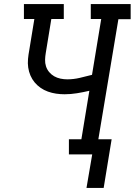

<svg xmlns="http://www.w3.org/2000/svg" viewBox="-20 -755 659 939"><path d="M487 164H403L431 0H317V-74H378L417 -311Q387 -304 356.5 -299Q326 -294 296 -294Q275 -294 254.5 -297Q234 -300 214.5 -307Q195 -314 178.5 -325.5Q162 -337 149.5 -352Q137 -367 129 -385.5Q121 -404 118 -424.5Q115 -445 117 -466.5Q119 -488 123 -509L148 -662H97V-735H292V-662H231L204 -497Q201 -480 200.5 -463Q200 -446 205 -430.5Q210 -415 220.5 -402.5Q231 -390 245 -382Q259 -374 275.5 -370.5Q292 -367 309 -367Q339 -367 369.5 -374Q400 -381 430 -389L475 -662H424V-735H619V-661H559L461 -74H526Z"/></svg>

Font: Iosevka Curly Slab Extended
Style: Italic
Weight: 400
Width: 7
Italic angle: -9°
Monospace: yes
Designer: Belleve Invis
Foundry: Belleve Invis
Version: Version 11.1.0; ttfautohint (v1.8.3)